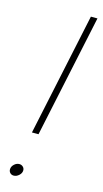

<svg xmlns="http://www.w3.org/2000/svg" viewBox="-114 -737 425 790"><g transform="rotate(15 99.0 -342.0)"><path d="M170 -699H198L87 -176H59ZM11 -6Q11 -18 21 -27.5Q31 -37 43 -37Q52 -37 58.5 -31Q65 -25 65 -16Q65 -4 54.5 5.5Q44 15 32 15Q23 15 17 9Q11 3 11 -6Z"/></g></svg>

Font: Prompt Thin
Style: Italic
Weight: 250
Italic angle: -12°
Designer: Katatrad Team
Foundry: CadsonDemak
Version: Version 1.001